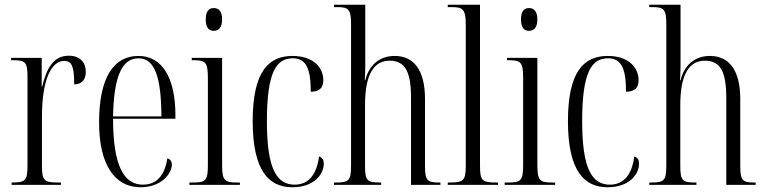

<svg xmlns="http://www.w3.org/2000/svg" viewBox="-20 -780 3230 810"><path d="M29 0H237V-10H226C165 -10 157 -18 157 -83V-288C157 -438 194 -523 251 -523C284 -523 293 -498 293 -424C325 -424 342 -444 342 -477C342 -516 318 -545 270 -545C204 -545 176 -489 158 -415H156V-536H27V-526H30C89 -526 96 -519 96 -453V-83C96 -18 88 -10 30 -10H29Z M573 10C661 10 705 -48 705 -86C705 -99 698 -109 686 -112C675 -40 641 -1 583 -1C503 -1 457 -80 457 -279H720V-295C720 -450 665 -544 564 -544C458 -544 398 -451 398 -263C398 -90 461 10 573 10ZM661 -289H457C460 -456 494 -534 564 -534C634 -534 660 -453 661 -289Z M882 -650C901 -650 917 -662 917 -698C917 -734 901 -746 882 -746C862 -746 848 -734 848 -698C848 -662 862 -650 882 -650ZM779 0H992V-10H980C927 -10 917 -18 917 -85V-536H789V-526H798C848 -526 857 -516 857 -450V-85C857 -18 848 -10 794 -10H779Z M1213 10C1308 10 1346 -48 1346 -89C1346 -104 1341 -115 1326 -120C1316 -46 1284 -1 1223 -1C1146 -1 1106 -70 1106 -269C1106 -479 1147 -534 1215 -534C1273 -534 1291 -488 1291 -393C1327 -393 1344 -409 1344 -442C1344 -493 1304 -544 1214 -544C1115 -544 1046 -481 1046 -269C1046 -57 1116 10 1213 10Z M1389 0H1588V-10H1583C1528 -10 1520 -18 1520 -83V-337C1520 -466 1557 -524 1624 -524C1691 -524 1714 -474 1714 -367V0H1838V-10H1831C1780 -10 1773 -21 1773 -83V-362C1773 -484 1726 -544 1645 -544C1580 -544 1536 -504 1521 -441H1519C1521 -485 1521 -491 1521 -506V-760H1389V-750H1404C1452 -750 1461 -739 1461 -677V-84C1461 -18 1453 -10 1396 -10H1389Z M1869 0H2081V-10H2076C2013 -10 2005 -17 2005 -83V-760H1869V-750H1882C1930 -750 1945 -745 1945 -676V-83C1945 -17 1936 -10 1874 -10H1869Z M2212 -650C2231 -650 2247 -662 2247 -698C2247 -734 2231 -746 2212 -746C2192 -746 2178 -734 2178 -698C2178 -662 2192 -650 2212 -650ZM2109 0H2322V-10H2310C2257 -10 2247 -18 2247 -85V-536H2119V-526H2128C2178 -526 2187 -516 2187 -450V-85C2187 -18 2178 -10 2124 -10H2109Z M2543 10C2638 10 2676 -48 2676 -89C2676 -104 2671 -115 2656 -120C2646 -46 2614 -1 2553 -1C2476 -1 2436 -70 2436 -269C2436 -479 2477 -534 2545 -534C2603 -534 2621 -488 2621 -393C2657 -393 2674 -409 2674 -442C2674 -493 2634 -544 2544 -544C2445 -544 2376 -481 2376 -269C2376 -57 2446 10 2543 10Z M2719 0H2918V-10H2913C2858 -10 2850 -18 2850 -83V-337C2850 -466 2887 -524 2954 -524C3021 -524 3044 -474 3044 -367V0H3168V-10H3161C3110 -10 3103 -21 3103 -83V-362C3103 -484 3056 -544 2975 -544C2910 -544 2866 -504 2851 -441H2849C2851 -485 2851 -491 2851 -506V-760H2719V-750H2734C2782 -750 2791 -739 2791 -677V-84C2791 -18 2783 -10 2726 -10H2719Z"/></svg>

Font: Noto Serif Display ExtraCondensed Light
Style: Regular
Weight: 300
Width: 2
Designer: Monotype Design Team
Foundry: Monotype Imaging Inc.
Version: Version 2.009